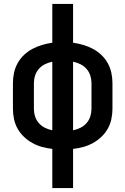

<svg xmlns="http://www.w3.org/2000/svg" viewBox="-20 -755 640 980"><path d="M247 205V5Q220 2 194.5 -5Q169 -12 145.5 -25Q122 -38 102.5 -56.5Q83 -75 70 -98Q57 -121 51.5 -147.5Q46 -174 46 -200V-330Q46 -357 51.5 -383Q57 -409 70 -432.5Q83 -456 102.5 -474.5Q122 -493 145.5 -505.5Q169 -518 194.5 -525.5Q220 -533 247 -537V-735H353V-537Q380 -533 405.5 -525.5Q431 -518 454.5 -505.5Q478 -493 497.5 -474.5Q517 -456 530 -432.5Q543 -409 548.5 -383Q554 -357 554 -330V-200Q554 -174 548.5 -147.5Q543 -121 530 -98Q517 -75 497.5 -56.5Q478 -38 454.5 -25Q431 -12 405.5 -5Q380 2 353 5V205ZM247 -90V-440Q227 -436 209 -427Q191 -418 178 -403Q165 -388 159 -369Q153 -350 153 -330V-200Q153 -180 159 -161Q165 -142 178 -127Q191 -112 209 -103Q227 -94 247 -90ZM353 -90Q373 -94 391 -103Q409 -112 422 -127Q435 -142 441 -161Q447 -180 447 -200V-330Q447 -350 441 -369Q435 -388 422 -403Q409 -418 391 -427Q373 -436 353 -440Z"/></svg>

Font: Iosevka Curly Slab SmBdEx
Style: Regular
Weight: 600
Width: 7
Monospace: yes
Designer: Belleve Invis
Foundry: Belleve Invis
Version: Version 11.1.0; ttfautohint (v1.8.3)